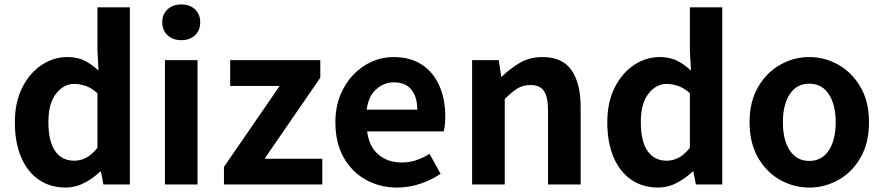

<svg xmlns="http://www.w3.org/2000/svg" viewBox="-20 -831 3979 865"><path d="M276 14Q207 14 155.5 -21Q104 -56 75.5 -122Q47 -188 47 -280Q47 -371 80.5 -437Q114 -503 168 -538.5Q222 -574 282 -574Q329 -574 361.5 -557.5Q394 -541 424 -513L419 -601V-798H565V0H446L435 -58H431Q400 -28 360 -7Q320 14 276 14ZM314 -107Q343 -107 368.5 -120.5Q394 -134 419 -165V-411Q394 -434 367 -443.5Q340 -453 314 -453Q267 -453 232.5 -409Q198 -365 198 -281Q198 -194 228.5 -150.5Q259 -107 314 -107Z M723 0V-560H870V0ZM797 -650Q759 -650 735 -672Q711 -694 711 -731Q711 -767 735 -789Q759 -811 797 -811Q835 -811 858.5 -789Q882 -767 882 -731Q882 -694 858.5 -672Q835 -650 797 -650Z M989 0V-79L1240 -444H1017V-560H1423V-481L1172 -116H1432V0Z M1770 14Q1692 14 1628.5 -21Q1565 -56 1528 -122Q1491 -188 1491 -280Q1491 -348 1513 -402Q1535 -456 1572 -494.5Q1609 -533 1655.5 -553.5Q1702 -574 1752 -574Q1829 -574 1881 -539.5Q1933 -505 1959.5 -444.5Q1986 -384 1986 -307Q1986 -262 1979 -239H1634Q1643 -170 1685 -134.5Q1727 -99 1789 -99Q1824 -99 1854.5 -109Q1885 -119 1915 -138L1965 -48Q1924 -20 1873 -3Q1822 14 1770 14ZM1632 -337H1860Q1860 -393 1834 -426.5Q1808 -460 1754 -460Q1710 -460 1675 -429Q1640 -398 1632 -337Z M2107 0V-560H2227L2238 -486H2241Q2278 -522 2322 -548Q2366 -574 2423 -574Q2514 -574 2555 -514.5Q2596 -455 2596 -349V0H2449V-331Q2449 -396 2430 -422Q2411 -448 2370 -448Q2336 -448 2310.5 -432Q2285 -416 2254 -385V0Z M2945 14Q2876 14 2824.5 -21Q2773 -56 2744.5 -122Q2716 -188 2716 -280Q2716 -371 2749.5 -437Q2783 -503 2837 -538.5Q2891 -574 2951 -574Q2998 -574 3030.5 -557.5Q3063 -541 3093 -513L3088 -601V-798H3234V0H3115L3104 -58H3100Q3069 -28 3029 -7Q2989 14 2945 14ZM2983 -107Q3012 -107 3037.5 -120.5Q3063 -134 3088 -165V-411Q3063 -434 3036 -443.5Q3009 -453 2983 -453Q2936 -453 2901.5 -409Q2867 -365 2867 -281Q2867 -194 2897.5 -150.5Q2928 -107 2983 -107Z M3626 14Q3556 14 3494.5 -20.5Q3433 -55 3395 -121Q3357 -187 3357 -280Q3357 -373 3395 -438.5Q3433 -504 3494.5 -539Q3556 -574 3626 -574Q3696 -574 3757.5 -539Q3819 -504 3857 -438.5Q3895 -373 3895 -280Q3895 -187 3857 -121Q3819 -55 3757.5 -20.5Q3696 14 3626 14ZM3626 -106Q3683 -106 3714 -153.5Q3745 -201 3745 -280Q3745 -359 3714 -406.5Q3683 -454 3626 -454Q3569 -454 3538 -406.5Q3507 -359 3507 -280Q3507 -201 3538 -153.5Q3569 -106 3626 -106Z"/></svg>

Font: Chiron Sans HK TT
Style: Bold
Weight: 700
Designer: Ryoko NISHIZUKA 西塚涼子 (kana, bopomofo & ideographs); Paul D. Hunt (Latin, Greek & Cyrillic); Sandoll Communications 산돌커뮤니
Foundry: Adobe
Version: Version 2.022;hotconv 1.0.109;makeotfexe 2.5.65596